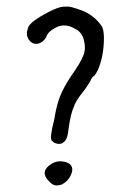

<svg xmlns="http://www.w3.org/2000/svg" viewBox="-20 -620 422 589"><path d="M174.8 -599.6H183.6Q189.5 -601.6 212.9 -594.2Q236.3 -586.9 248 -580.1Q274.4 -565.4 292 -540Q298.8 -528.3 298.8 -503.9Q298.8 -446.3 279.3 -403.3Q273.4 -391.6 268.6 -386.7Q263.7 -386.7 255.9 -369.1Q253.9 -366.2 246.1 -354Q238.3 -341.8 233.4 -336.9Q210 -306.6 207 -293Q197.3 -274.4 190.4 -225.6Q187.5 -191.4 174.8 -183.6Q168.9 -177.7 158.2 -178.7Q147.5 -179.7 138.7 -188.5Q131.8 -197.3 146.5 -253.9Q153.3 -296.9 164.1 -324.2Q174.8 -351.6 198.2 -386.7Q228.5 -429.7 236.3 -451.2Q244.1 -472.7 237.3 -497.1Q231.4 -521.5 210.9 -531.2Q180.7 -549.8 152.3 -536.1Q126 -522.5 122.1 -506.8Q118.2 -499 111.3 -493.2Q100.6 -485.4 91.8 -485.4Q76.2 -485.4 67.4 -500Q58.6 -514.6 65.4 -532.2Q67.4 -546.9 102.5 -568.4Q151.4 -597.7 174.8 -599.6ZM147.5 -122.1Q160.2 -127 175.8 -124Q191.4 -121.1 197.3 -113.3Q206.1 -101.6 197.3 -82.5Q188.5 -63.5 168.9 -53.7Q156.2 -49.8 147.9 -51.8Q139.6 -53.7 128.9 -65.4Q111.3 -84 120.1 -100.6Q128.9 -114.3 147.5 -122.1Z"/></svg>

Font: JasonHandwriting3
Style: Regular
Weight: 400
Version: Version 1.24.9